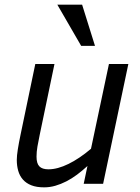

<svg xmlns="http://www.w3.org/2000/svg" viewBox="-20 -786 597 821"><path d="M212.9 -512.2 149.9 -210Q144 -182.1 140.1 -159.4Q136.2 -136.7 136.2 -116.2Q136.2 -86.9 148.4 -74.5Q160.6 -62 187 -62Q226.1 -62 273.2 -85.2Q320.3 -108.4 369.1 -149.9L445.8 -512.2H528.8L420.9 0H337.9L354 -76.2Q332 -56.2 309.6 -39.3Q287.1 -22.5 263.7 -10.5Q240.2 1.5 216.6 8.3Q192.9 15.1 168.9 15.1Q136.2 15.1 114 6.3Q91.8 -2.4 77.9 -18.3Q64 -34.2 57.9 -55.7Q51.8 -77.1 51.8 -102.1Q51.8 -120.1 56.2 -147.5Q60.5 -174.8 67.9 -210L130.9 -512.2ZM327.1 -589.8 225.1 -766.1H331.1L386.2 -589.8Z"/></svg>

Font: Clear Sans
Style: Italic
Weight: 400
Italic angle: -12°
Foundry: Intel Corporation
Version: Version 1.00